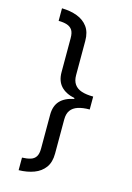

<svg xmlns="http://www.w3.org/2000/svg" viewBox="-137 -860 728 1062"><g transform="rotate(15 227.5 -328.5)"><path d="M374 -291Q334 -291 307 -282Q280 -273 266 -253.5Q252 -234 252 -201V-6Q252 44 229.5 74.5Q207 105 168.5 119.5Q130 134 81 135V63Q109 62 129 56Q149 50 159.5 34Q170 18 170 -13V-206Q170 -257 197 -286Q224 -315 276 -325V-330Q224 -341 197 -370.5Q170 -400 170 -450V-645Q170 -676 159.5 -691.5Q149 -707 129 -713.5Q109 -720 81 -720V-792Q130 -791 168.5 -776.5Q207 -762 229.5 -731.5Q252 -701 252 -651V-455Q252 -423 266 -403Q280 -383 307 -374Q334 -365 374 -365Z"/></g></svg>

Font: utamil15
Style: Book
Weight: 400
Designer: Jelle Bosma - Monotype Design Team
Foundry: Monotype Imaging Inc.
Version: Version 2.003